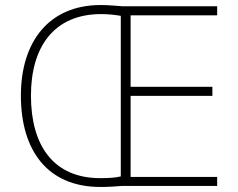

<svg xmlns="http://www.w3.org/2000/svg" viewBox="-20 -739 945 763"><path d="M380 -719C176 -719 63 -575 63 -359C63 -142 168 4 379 4C412 4 439 2 463 0H843V-36H499V-358H824V-394H499V-678H843V-714H469C435 -716 414 -719 380 -719ZM382 -683C416 -683 442 -679 460 -676V-38C440 -33 413 -31 379 -31C192 -31 103 -161 103 -359C103 -552 194 -683 382 -683Z"/></svg>

Font: Noto Sans Thai Looped ExtraLight
Style: Regular
Weight: 200
Designer: Sasikarn Vongin, Ben Mitchell
Foundry: The Fontpad Ltd
Version: Version 1.001